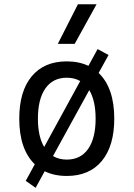

<svg xmlns="http://www.w3.org/2000/svg" viewBox="-20 -815 626 900"><path d="M147 65.4 100.6 32.7 143.1 -44.9Q70.3 -115.2 70.3 -258.8Q70.3 -387.2 128.7 -457.3Q187 -527.3 293 -527.3Q350.1 -527.3 394.5 -506.3L437.5 -585L488.8 -557.1L442.4 -473.1Q515.6 -402.8 515.6 -258.8Q515.6 -130.9 457.3 -60.5Q398.9 9.8 293 9.8Q234.4 9.8 189.5 -12.2ZM293 -66.9Q357.9 -66.9 393.1 -116.9Q428.2 -167 428.2 -258.8Q428.2 -343.3 398.4 -392.6L228.5 -83.5Q256.3 -66.9 293 -66.9ZM187 -126 356 -435.1Q328.6 -450.7 293 -450.7Q228 -450.7 192.9 -400.6Q157.7 -350.6 157.7 -258.8Q157.7 -175.3 187 -126ZM251 -609.4 345.2 -794.9H432.6L330.1 -609.4Z"/></svg>

Font: Cascadia Mono NF SemiLight
Style: Regular
Weight: 350
Monospace: yes
Designer: Aaron Bell
Foundry: Saja Typeworks
Version: Version 2404.023; ttfautohint (v1.8.4)